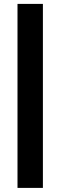

<svg xmlns="http://www.w3.org/2000/svg" viewBox="-20 -730 302 960"><path d="M194.5 209.5H67.5V-710.5H194.5Z"/></svg>

Font: Anek Tamil
Style: Bold
Weight: 700
Designer: Aadarsh Rajan (Tamil), Yesha Goshar (Latin)
Foundry: Ek Type
Version: Version 1.003